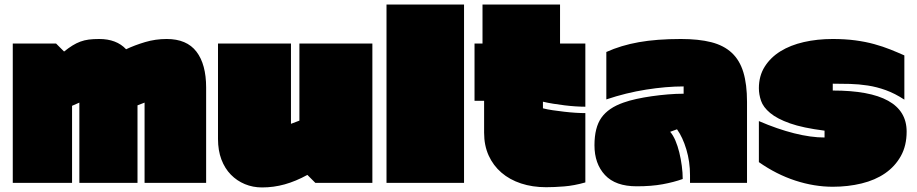

<svg xmlns="http://www.w3.org/2000/svg" viewBox="-20 -757 4023 842"><path d="M583 -295V45H328V-307L296 -293V45H36V-566H226L261 -531Q281 -547 298 -557.5Q315 -568 332.5 -574.5Q350 -581 369.5 -583.5Q389 -586 415 -586Q491 -586 533 -541Q571 -559 616.5 -572.5Q662 -586 711 -586Q799 -586 841.5 -530.5Q884 -475 884 -373V45H614V-307Z M1363 45 1328 10Q1277 38 1228.5 51.5Q1180 65 1129 65Q1089 65 1054 50.5Q1019 36 992.5 9Q966 -18 951 -57.5Q936 -97 936 -148V-566H1256V-214L1293 -228V-566H1613V45Z M2015 45H1675V-737H2015Z M2547 -289Q2528 -289 2504.5 -290.5Q2481 -292 2456.5 -295Q2432 -298 2407 -302Q2382 -306 2361 -311V-282Q2380 -277 2404.5 -273.5Q2429 -270 2454.5 -267Q2480 -264 2504 -262.5Q2528 -261 2547 -261V43Q2498 57 2454 60.5Q2410 64 2375 64Q2315 64 2265 47.5Q2215 31 2179 0Q2143 -31 2123 -75Q2103 -119 2103 -175V-315H2061V-566H2096V-737H2436V-566H2547Z M2587 -120Q2587 -198 2617.5 -241Q2648 -284 2714 -307Q2739 -316 2771 -323Q2803 -330 2838 -335Q2873 -340 2909 -343Q2945 -346 2978 -346V-378Q2902 -378 2813.5 -364Q2725 -350 2639 -321V-529Q2703 -558 2781.5 -572Q2860 -586 2966 -586Q3044 -586 3099 -572Q3154 -558 3189 -525.5Q3224 -493 3240 -440Q3256 -387 3256 -310V45H3006V11Q3006 -48 2990 -101.5Q2974 -155 2949 -190L2919 -179Q2932 -164 2942 -140.5Q2952 -117 2959 -88.5Q2966 -60 2970 -29.5Q2974 1 2974 28Q2935 42 2886 51Q2837 60 2772 60Q2679 60 2633 10.5Q2587 -39 2587 -120Z M3596 -184Q3501 -196 3444.5 -216Q3388 -236 3357.5 -261.5Q3327 -287 3317.5 -315Q3308 -343 3308 -370Q3308 -424 3333.5 -464.5Q3359 -505 3402.5 -532Q3446 -559 3505 -572.5Q3564 -586 3632 -586Q3686 -586 3731 -580Q3776 -574 3814 -563.5Q3852 -553 3884.5 -540Q3917 -527 3946 -514V-320Q3905 -347 3865 -361.5Q3825 -376 3785.5 -382Q3746 -388 3707.5 -389Q3669 -390 3632 -390V-360Q3956 -360 3956 -180Q3956 -118 3930.5 -72.5Q3905 -27 3861.5 3Q3818 33 3758.5 47.5Q3699 62 3632 62Q3551 62 3468 35Q3385 8 3308 -46V-226Q3389 -191 3462.5 -172.5Q3536 -154 3596 -154Z"/></svg>

Font: ChangwonDangamAsac Bold
Style: Regular
Weight: 700
Designer: Choi Chi-young, Lee Youngbeen, Kim Jungjin, Yoon Jihee, Han Dohee
Foundry: YoonDesign Inc.
Version: Version 1.010;Build 20210623